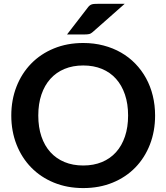

<svg xmlns="http://www.w3.org/2000/svg" viewBox="-20 -950 848 978"><path d="M770 -361.5Q770 -282 743.8 -214.2Q717.5 -146.5 669.5 -97Q621.5 -47.5 554 -19.8Q486.5 8 404 8Q322 8 254.5 -19.8Q187 -47.5 138.8 -97Q90.5 -146.5 64 -214.2Q37.5 -282 37.5 -361.5Q37.5 -441 64 -508.8Q90.5 -576.5 138.8 -626Q187 -675.5 254.5 -703.2Q322 -731 404 -731Q459 -731 507.5 -718.2Q556 -705.5 596.5 -682.2Q637 -659 669.2 -625.8Q701.5 -592.5 724 -551.5Q746.5 -510.5 758.2 -462.5Q770 -414.5 770 -361.5ZM632.5 -361.5Q632.5 -421 616.5 -468.2Q600.5 -515.5 571 -548.5Q541.5 -581.5 499.2 -599Q457 -616.5 404 -616.5Q351 -616.5 308.8 -599Q266.5 -581.5 236.8 -548.5Q207 -515.5 191 -468.2Q175 -421 175 -361.5Q175 -302 191 -254.8Q207 -207.5 236.8 -174.8Q266.5 -142 308.8 -124.5Q351 -107 404 -107Q457 -107 499.2 -124.5Q541.5 -142 571 -174.8Q600.5 -207.5 616.5 -254.8Q632.5 -302 632.5 -361.5ZM615 -930.5 453 -787.5Q443 -778.5 434 -776.5Q425 -774.5 411 -774.5H321.5L426 -910Q431 -917 436 -921.2Q441 -925.5 447 -927.5Q453 -929.5 460.2 -930Q467.5 -930.5 477.5 -930.5Z"/></svg>

Font: LatoLatin
Style: Bold
Weight: 700
Designer: Lukasz Dziedzic with Adam Twardoch and Botio Nikoltchev
Foundry: tyPoland Lukasz Dziedzic
Version: Version 2.015; 2015-08-06; http://www.latofonts.com/